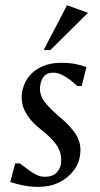

<svg xmlns="http://www.w3.org/2000/svg" viewBox="-20 -701 380 732"><path d="M125.9 11.5Q96.6 11.5 67.7 5.7Q38.8 -0.1 19.1 -7.4L37.8 -78H55.6Q72.2 -66.1 87.5 -54.2Q102.7 -42.2 118.5 -34.6Q134.2 -27 151 -27Q181.6 -27 196.9 -44Q212.2 -60.9 213 -82.6Q214.7 -104.8 207.9 -123.9Q201.1 -143.1 183.8 -163.3Q166.4 -183.5 135.6 -207.5Q108.3 -229.3 91.3 -251.5Q74.3 -273.6 67.7 -296Q61.1 -318.4 63.1 -341Q67.1 -377.4 86.4 -404.4Q105.7 -431.4 138.2 -446.5Q170.7 -461.5 210.9 -461.5Q248.7 -461.5 270.6 -456.4Q292.6 -451.4 309.9 -445.4L291.3 -373H274.8Q262.5 -384.9 247.3 -396.5Q232 -408.1 215.7 -416Q199.5 -423.9 183.5 -423.9Q159.5 -423.9 148 -410.6Q136.6 -397.3 133 -373.4Q130.5 -354.2 136.9 -336.8Q143.2 -319.3 159 -301.5Q174.7 -283.7 200 -261.5Q251 -219.7 270.5 -186.6Q290 -153.5 286 -117Q283.2 -79.8 261 -50.7Q238.8 -21.6 204.1 -5Q169.3 11.5 125.9 11.5ZM146.5 -510.1 235.5 -681 315.5 -652.1 171.9 -510.1Z"/></svg>

Font: Ancizar Serif Light
Style: Italic
Weight: 300
Italic angle: -4°
Designer: Cesar Puertas, Viviana Monsalve, Julian Moncada, Julian Prieto, Jose Castro, Felipe Aragon, Mariel Hernandez, Sara Alarc
Version: Version 8.100